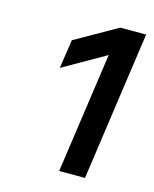

<svg xmlns="http://www.w3.org/2000/svg" viewBox="-78 -885 450 560"><g transform="rotate(15 147.5 -605.0)"><path d="M90 -758 217 -830H295L231 -380H153L205 -744L77 -671Z"/></g></svg>

Font: Retni Sans Medium
Style: Italic
Weight: 500
Italic angle: -8°
Designer: Vitaly Kuzmin
Foundry: ParaType Ltd.
Version: Version 1.00;June 10, 2019;FontCreator 11.5.0.2425 64-bit; t